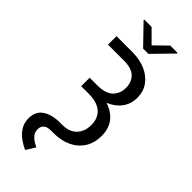

<svg xmlns="http://www.w3.org/2000/svg" viewBox="-356 -983 1252 1252"><g transform="rotate(45 270.0 -356.5)"><path d="M88.1 -727.3H235.8Q303.3 -727.3 355.8 -704Q408.4 -680.8 438.6 -638.7Q468.8 -596.6 468.8 -539.8Q468.8 -482.2 437 -439.3Q405.2 -396.3 349.4 -373.9Q412.3 -353.7 446.2 -309.8Q480.1 -266 480.1 -198.9Q480.1 -132.8 449.9 -86.1Q419.7 -39.4 367.2 -14.7Q314.6 9.9 247.2 9.9H223Q185.7 9.9 169.6 25.4Q153.4 40.8 153.4 65.3Q153.4 90.9 167.1 108.5Q180.8 126.1 199 137.3Q217.3 148.4 231.5 154.8L191.8 218.8Q160.5 205.3 130.5 183.4Q100.5 161.6 80.8 130.1Q61.1 98.7 61.1 56.1Q61.1 -6.7 106.4 -37.5Q151.6 -68.2 227.3 -68.2H247.2Q311.1 -68.2 346.6 -104.2Q382.1 -140.3 382.1 -201Q382.1 -266 341.8 -299.9Q301.5 -333.8 225.9 -333.8H156.2V-411.9H225.9Q303.6 -411.9 337.2 -446.7Q370.7 -481.5 370.7 -532.7Q370.7 -585.9 337.9 -617.5Q305 -649.1 235.8 -649.1H88.1ZM207.4 -931.8 292.6 -846.6 379.3 -931.8H447.4V-926.1L316.8 -792.6H268.5L139.2 -926.1V-931.8Z"/></g></svg>

Font: Inter Zeller
Style: Regular
Weight: 400
Designer: Rasmus Andersson; Joe Bland
Foundry: zeller
Version: Version 3.015;git-dec3a8cb1